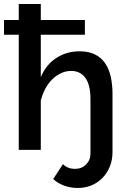

<svg xmlns="http://www.w3.org/2000/svg" viewBox="-26 -750 646 961"><path d="M537.1 11.2Q537.1 49.8 523.9 83Q510.7 116.2 487.3 140.1Q463.4 165 432.1 177.7Q399.9 190.9 362.8 190.9Q327.6 190.9 295.4 179.2Q263.2 167.5 240.2 146L289.1 71.8Q312.5 95.2 350.1 95.2Q382.8 95.2 404.8 73.2Q426.8 51.3 426.8 19V-253.9Q426.8 -325.2 401.4 -359.9Q376 -395 330.1 -395Q302.7 -395 278.8 -383.3Q253.4 -371.1 234.9 -352.5Q214.8 -332.5 200.7 -305.7Q186.5 -278.8 178.2 -247.1V0H67.9V-576.2H-5.9V-649.9H67.9V-730H178.2V-649.9H398.9V-576.2H178.2V-363.8Q203.6 -425.3 255.4 -459.5Q306.6 -493.2 373 -493.2Q416.5 -493.2 448.2 -478Q479 -463.4 499 -435.1Q519 -406.7 527.8 -368.2Q537.1 -327.1 537.1 -280.8Z"/></svg>

Font: Rising Sun DemiBold
Style: DemiBold
Weight: 600
Designer: Matt McInerney, Pablo Impallari, Rodrigo Fuenzalida
Foundry: Matt McInerney, Pablo Impallari, Rodrigo Fuenzalida
Version: Version 1.000